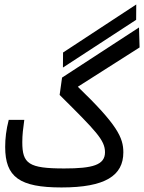

<svg xmlns="http://www.w3.org/2000/svg" viewBox="-20 -826 637 849"><path d="M252 2.9C445.3 2.9 525.4 -49.3 525.4 -152.3C525.4 -217.3 499 -273.9 324.2 -442.4L597.2 -616.2L594.7 -704.6L254.4 -482.9L243.7 -406.2C404.3 -246.6 444.3 -206.5 444.3 -152.8C444.3 -96.2 389.2 -81.1 264.2 -81.1C106.4 -81.1 78.6 -102.1 78.6 -197.3C78.6 -230.5 82 -255.9 87.4 -295.9H18.6C7.3 -252.4 2.9 -213.4 2.9 -176.3C2.9 -43 66.4 2.9 252 2.9ZM258.3 -527.3 582 -738.3 582.5 -806.2 258.8 -593.8Z"/></svg>

Font: Cascadia Mono PL SemiLight
Style: Regular
Weight: 350
Monospace: yes
Designer: Aaron Bell
Foundry: Saja Typeworks
Version: Version 2404.023